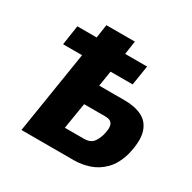

<svg xmlns="http://www.w3.org/2000/svg" viewBox="-157 -861 1015 1016"><g transform="rotate(30 351.0 -352.5)"><path d="M99 0 179 -503H63L81 -623H199L211 -705H385L373 -623H507L488 -503H353L338 -409H494Q558 -409 601.5 -386.5Q645 -364 660 -312.5Q675 -261 653 -172Q633 -105 596 -68Q559 -31 513 -15.5Q467 0 419 0ZM292 -125H409Q442 -125 459.5 -141.5Q477 -158 489 -198Q501 -244 490.5 -264Q480 -284 450 -284H318Z"/></g></svg>

Font: Nunito Sans 7pt Condensed Black
Style: Italic
Weight: 900
Width: 3
Italic angle: -9°
Designer: Vernon Adams
Foundry: Vernon Adams
Version: Version 3.101;gftools[0.9.27]